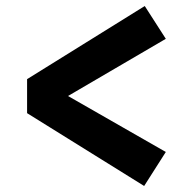

<svg xmlns="http://www.w3.org/2000/svg" viewBox="-20 -633 640 638"><path d="M531 -504 206 -314 531 -128 459 -15 70 -257V-370L461 -613Z"/></svg>

Font: Fira Mono
Style: Bold
Weight: 700
Monospace: yes
Designer: Carrois Corporate & Edenspiekermann AG
Foundry: Carrois Corporate GbR & Edenspiekermann AG
Version: Version 3.206